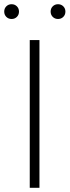

<svg xmlns="http://www.w3.org/2000/svg" viewBox="-29 -890 330 910"><path d="M112 -700H158V0H112ZM26 -800Q11 -800 1 -810Q-9 -820 -9 -835Q-9 -850 1 -860Q11 -870 26 -870Q41 -870 51 -860Q61 -850 61 -835Q61 -820 51 -810Q41 -800 26 -800ZM246 -800Q231 -800 221 -810Q211 -820 211 -835Q211 -850 221 -860Q231 -870 246 -870Q261 -870 271 -860Q281 -850 281 -835Q281 -820 271 -810Q261 -800 246 -800Z"/></svg>

Font: Retni Sans Light
Style: Regular
Weight: 300
Designer: Vitaly Kuzmin
Foundry: ParaType Ltd.
Version: Version 1.00;March 2, 2019;FontCreator 11.5.0.2425 64-bit; t